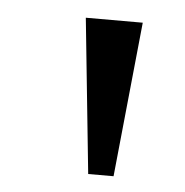

<svg xmlns="http://www.w3.org/2000/svg" viewBox="-33 -761 334 346"><g transform="rotate(5 133.5 -588.0)"><path d="M138.2 -447.3 109.4 -727.5H212.4L184.1 -447.3Z"/></g></svg>

Font: Inter Variable LoSnoCo
Style: Regular
Weight: 400
Designer: Rasmus Andersson
Foundry: rsms
Version: Version 4.000;git-a52131595; featfreeze: case,dlig,ss01,ss02